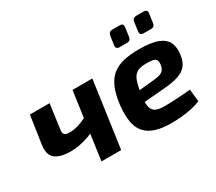

<svg xmlns="http://www.w3.org/2000/svg" viewBox="-130 -966 1395 1241"><g transform="rotate(-30 567.5 -345.5)"><path d="M218 -494 193 -313Q189 -286 198.5 -275.5Q208 -265 237 -265Q268 -265 300 -274.5Q332 -284 372 -304L383 -211Q354 -193 318.5 -180.5Q283 -168 248 -161.5Q213 -155 184 -155Q103 -155 66.5 -185Q30 -215 40 -285L71 -494ZM537 -494 467 0H320L389 -494Z M891 -507Q982 -507 1031.5 -487.5Q1081 -468 1098 -430Q1115 -392 1106 -336Q1099 -290 1075.5 -263.5Q1052 -237 1011 -224Q970 -211 907 -206L655 -185L666 -266L879 -287Q906 -290 923 -295.5Q940 -301 950 -313.5Q960 -326 964 -350Q967 -374 960 -385.5Q953 -397 935 -400.5Q917 -404 887 -404Q856 -404 835 -397.5Q814 -391 800 -375.5Q786 -360 777 -331.5Q768 -303 760 -258Q750 -193 757 -160Q764 -127 788 -116Q812 -105 855 -105Q879 -105 913 -106.5Q947 -108 982.5 -110.5Q1018 -113 1047 -116L1057 -24Q1027 -11 989 -3Q951 5 912 8.5Q873 12 839 12Q740 12 685.5 -18Q631 -48 613.5 -107.5Q596 -167 606 -255Q615 -331 636.5 -380Q658 -429 692.5 -456.5Q727 -484 776.5 -495.5Q826 -507 891 -507ZM860 -703Q877 -703 882.5 -696Q888 -689 886 -675L877 -609Q875 -595 868 -588Q861 -581 846 -581H791Q762 -581 766 -609L775 -674Q778 -689 785.5 -696Q793 -703 809 -703ZM1039 -703Q1055 -703 1061 -696Q1067 -689 1065 -675L1056 -610Q1054 -595 1047 -588Q1040 -581 1025 -581H970Q941 -581 945 -609L954 -674Q957 -690 964.5 -696.5Q972 -703 986 -703Z"/></g></svg>

Font: Exo 2
Style: Bold Italic
Weight: 700
Italic angle: -8°
Designer: Natanael Gama
Foundry: Natanael Gama
Version: Version 2.010